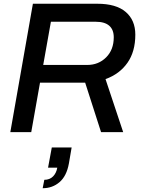

<svg xmlns="http://www.w3.org/2000/svg" viewBox="-20 -706 762 1026"><path d="M35.2 0 155.8 -686H500Q600.6 -686 651.9 -642.1Q703.1 -598.1 703.1 -521Q703.1 -430.2 661.1 -370.4Q619.1 -310.5 543.9 -283.2L638.2 0H520L435.1 -264.2H193.8L147 0ZM210.9 -358.9H445.8Q506.8 -358.9 547.4 -399.7Q587.9 -440.4 587.9 -506.8Q587.9 -547.4 563.7 -568.6Q539.6 -589.8 491.2 -589.8H252ZM208 299.8 216.8 254.9Q245.6 254.9 263.4 236.8Q281.2 218.8 286.1 189.9H236.8L256.8 82H362.8L348.1 168Q335.9 234.9 298.1 267.3Q260.3 299.8 208 299.8Z"/></svg>

Font: Archivo Medium
Style: Italic
Weight: 500
Italic angle: -10°
Designer: Hector Gatti
Foundry: Omnibus-Type
Version: Version 2.001